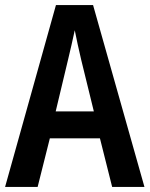

<svg xmlns="http://www.w3.org/2000/svg" viewBox="-20 -735 588 755"><path d="M421 0 373 -191H176L128 0H0L200 -715H346L548 0ZM299 -501Q292 -531 285.5 -560.5Q279 -590 274 -616Q269 -591 261 -557.5Q253 -524 248 -502L199 -297H349Z"/></svg>

Font: Noto Sans Kannada Condensed SemiBold
Style: Regular
Weight: 600
Width: 3
Designer: Jelle Bosma - Monotype Design Team
Foundry: Monotype Imaging Inc.
Version: Version 2.005; ttfautohint (v1.8.4.7-5d5b)